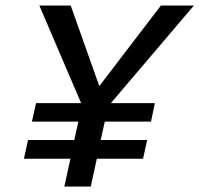

<svg xmlns="http://www.w3.org/2000/svg" viewBox="-20 -678 725 698"><path d="M383 -303H543L529 -236H361L346 -169H515L500 -101H332L310 0H214L236 -101H67L82 -169H250L265 -236H96L111 -303H275L123 -658H237L341 -365L565 -658H685Z"/></svg>

Font: Ysabeau Infant Semibold
Style: Italic
Weight: 600
Italic angle: -12°
Designer: Christian Thalmann (Catharsis Fonts)
Version: Version 0.003